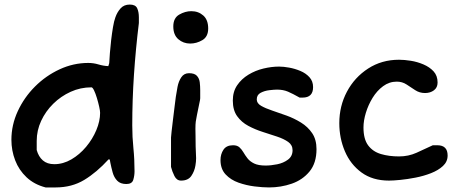

<svg xmlns="http://www.w3.org/2000/svg" viewBox="-20 -807 2033 842"><path d="M180 15Q130 2 96.5 -29.5Q63 -61 46.5 -104Q30 -147 30 -194Q30 -259 58 -319.5Q86 -380 133.5 -427.5Q181 -475 241.5 -503Q302 -531 367 -531Q390 -531 411.5 -524.5Q433 -518 455 -517L459 -530Q460 -548 462 -575Q464 -602 467.5 -631.5Q471 -661 475.5 -688Q480 -715 486 -731Q494 -754 509 -770.5Q524 -787 549 -787Q574 -787 581.5 -771Q589 -755 589 -731V-706Q575 -591 567.5 -479.5Q560 -368 560 -257Q560 -206 565 -157.5Q570 -109 570 -56Q570 -37 564.5 -18.5Q559 0 534 0Q508 0 494 -14.5Q480 -29 474 -51Q468 -73 464 -93Q462 -108 460 -108H456Q404 -51 349.5 -18Q295 15 224 15ZM218 -87Q257 -87 293 -108Q329 -129 357.5 -163Q386 -197 402.5 -236.5Q419 -276 419 -312Q419 -321 415 -339Q411 -357 405 -377Q399 -397 392.5 -410.5Q386 -424 381 -424Q333 -424 290 -404.5Q247 -385 213.5 -352Q180 -319 160.5 -277Q141 -235 141 -189V-149Q149 -120 168 -103.5Q187 -87 218 -87Z M814 -616Q784 -616 762 -635Q740 -654 740 -691Q740 -728 766 -743Q792 -758 819 -758Q850 -758 871.5 -739Q893 -720 893 -682Q893 -646 867.5 -631Q842 -616 814 -616ZM774 -15Q755 -15 745 -35Q735 -55 730 -75V-204Q730 -209 732.5 -230.5Q735 -252 738.5 -281.5Q742 -311 745.5 -338.5Q749 -366 751 -382Q754 -402 758.5 -426Q763 -450 775 -468Q787 -486 809 -486Q833 -486 843.5 -474.5Q854 -463 856 -446Q858 -429 858 -411V-376Q858 -374 857 -367.5Q856 -361 854 -353Q847 -318 843.5 -301.5Q840 -285 838.5 -273.5Q837 -262 837 -242Q837 -230 837.5 -212Q838 -194 838 -165Q838 -152 839 -139.5Q840 -127 840 -113Q840 -98 837 -81Q833 -56 819 -35.5Q805 -15 774 -15Z M1160 15Q1132 15 1096 10.5Q1060 6 1026 -6Q992 -18 969.5 -42Q947 -66 947 -105Q947 -131 960 -150.5Q973 -170 1002 -170Q1020 -170 1030 -161Q1040 -152 1047.5 -139Q1055 -126 1065.5 -112.5Q1076 -99 1094.5 -90Q1113 -81 1145 -81Q1168 -81 1195.5 -86.5Q1223 -92 1243 -107Q1263 -122 1263 -148Q1263 -171 1244 -184.5Q1225 -198 1195 -208Q1165 -218 1132 -228.5Q1099 -239 1069 -255Q1039 -271 1020 -297.5Q1001 -324 1001 -366Q1001 -405 1020 -433Q1039 -461 1069.5 -479.5Q1100 -498 1135.5 -506.5Q1171 -515 1204 -515Q1223 -515 1248 -510.5Q1273 -506 1297 -496Q1321 -486 1337 -468.5Q1353 -451 1353 -425Q1353 -379 1307 -379H1294Q1264 -396 1243 -405Q1222 -414 1195 -414Q1183 -414 1161.5 -411.5Q1140 -409 1123 -400Q1106 -391 1106 -371Q1106 -354 1125 -343Q1144 -332 1174 -322Q1204 -312 1237 -300Q1270 -288 1300 -269.5Q1330 -251 1349 -223Q1368 -195 1368 -153Q1368 -92 1337.5 -55Q1307 -18 1259.5 -1.5Q1212 15 1160 15Z M1686 -15Q1614 -15 1565.5 -50.5Q1517 -86 1492.5 -143.5Q1468 -201 1468 -267Q1468 -342 1501.5 -405Q1535 -468 1594.5 -506.5Q1654 -545 1730 -545Q1753 -545 1781.5 -540.5Q1810 -536 1837 -524.5Q1864 -513 1881.5 -494Q1899 -475 1899 -445Q1899 -423 1883 -411Q1867 -399 1844 -399Q1820 -399 1801 -411.5Q1782 -424 1763 -436.5Q1744 -449 1720 -449Q1687 -449 1660 -429Q1633 -409 1614 -378Q1595 -347 1584.5 -312.5Q1574 -278 1574 -248Q1574 -197 1594.5 -169.5Q1615 -142 1650.5 -131.5Q1686 -121 1730 -121Q1771 -121 1806.5 -137Q1842 -153 1878 -170H1898Q1943 -170 1943 -125Q1943 -98 1922.5 -79Q1902 -60 1870 -47.5Q1838 -35 1802 -28Q1766 -21 1735 -18Q1704 -15 1686 -15Z"/></svg>

Font: Fuzzy Bubbles
Style: Bold
Weight: 700
Designer: Robert E. Leuschke
Foundry: Robert E. Leuschke
Version: Version 1.010; ttfautohint (v1.8.3)